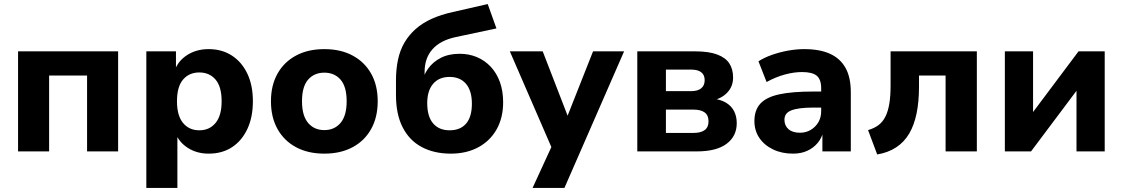

<svg xmlns="http://www.w3.org/2000/svg" viewBox="-20 -746 5532 946"><path d="M69 0V-493H562V0H409V-374H222V0Z M701 180V-493H847V-397H840Q857 -446 902.5 -475Q948 -504 1008 -504Q1073 -504 1122 -472.5Q1171 -441 1198.5 -383.5Q1226 -326 1226 -247Q1226 -169 1199 -111Q1172 -53 1123.5 -21Q1075 11 1008 11Q950 11 906 -17Q862 -45 845 -90H854V180ZM962 -104Q1012 -104 1042 -140Q1072 -176 1072 -247Q1072 -319 1042 -354Q1012 -389 962 -389Q912 -389 882 -354Q852 -319 852 -247Q852 -176 882 -140Q912 -104 962 -104Z M1578 11Q1498 11 1439 -20.5Q1380 -52 1347.5 -110Q1315 -168 1315 -247Q1315 -326 1347.5 -383.5Q1380 -441 1439 -472.5Q1498 -504 1578 -504Q1658 -504 1717 -472.5Q1776 -441 1808.5 -383.5Q1841 -326 1841 -247Q1841 -168 1808.5 -110Q1776 -52 1717 -20.5Q1658 11 1578 11ZM1578 -105Q1628 -105 1658 -140.5Q1688 -176 1688 -247Q1688 -319 1658 -353.5Q1628 -388 1578 -388Q1528 -388 1498 -353.5Q1468 -319 1468 -247Q1468 -176 1498 -140.5Q1528 -105 1578 -105Z M2201 11Q2119 11 2058 -21.5Q1997 -54 1964 -118.5Q1931 -183 1931 -278V-350Q1931 -405 1941 -452Q1951 -499 1973 -536.5Q1995 -574 2028.5 -603.5Q2062 -633 2107.5 -653.5Q2153 -674 2212 -687L2383 -726L2426 -606L2224 -563Q2150 -547 2111 -503.5Q2072 -460 2072 -391V-335H2057Q2066 -375 2089.5 -408Q2113 -441 2152 -461Q2191 -481 2245 -481Q2291 -481 2330 -464.5Q2369 -448 2398 -417Q2427 -386 2443 -342Q2459 -298 2459 -242Q2459 -165 2426.5 -108Q2394 -51 2336 -20Q2278 11 2201 11ZM2195 -104Q2248 -104 2276.5 -137Q2305 -170 2305 -235Q2305 -299 2276 -333Q2247 -367 2195 -367Q2143 -367 2114 -333Q2085 -299 2085 -238Q2085 -172 2114 -138Q2143 -104 2195 -104Z M2604 180 2712 -55V14L2492 -493H2654L2789 -144H2764L2902 -493H3055L2761 180Z M3120 0V-493H3405Q3472 -493 3513.5 -477.5Q3555 -462 3573.5 -433.5Q3592 -405 3592 -364Q3592 -320 3563 -289.5Q3534 -259 3485 -250V-261Q3528 -257 3555.5 -241Q3583 -225 3596.5 -199Q3610 -173 3610 -139Q3610 -75 3560 -37.5Q3510 0 3413 0ZM3261 -91H3396Q3433 -91 3452 -105Q3471 -119 3471 -148Q3471 -178 3452 -192Q3433 -206 3396 -206H3261ZM3261 -297H3387Q3418 -297 3435 -311Q3452 -325 3452 -351Q3452 -377 3435 -390Q3418 -403 3387 -403H3261Z M3887 11Q3832 11 3788.5 -10Q3745 -31 3721 -67Q3697 -103 3697 -149Q3697 -203 3726 -235Q3755 -267 3818.5 -281Q3882 -295 3987 -295H4043V-216H3989Q3951 -216 3923.5 -212.5Q3896 -209 3878.5 -202Q3861 -195 3853 -183.5Q3845 -172 3845 -156Q3845 -127 3865 -109.5Q3885 -92 3922 -92Q3951 -92 3974.5 -106Q3998 -120 4012 -143.5Q4026 -167 4026 -198V-311Q4026 -355 4004 -373Q3982 -391 3932 -391Q3892 -391 3847.5 -379Q3803 -367 3757 -342L3717 -444Q3745 -462 3783 -475.5Q3821 -489 3862.5 -496.5Q3904 -504 3942 -504Q4019 -504 4069.5 -481Q4120 -458 4146 -411.5Q4172 -365 4172 -291V0H4032V-99H4037Q4029 -66 4008.5 -41.5Q3988 -17 3957.5 -3Q3927 11 3887 11Z M4302 15 4257 -105Q4288 -114 4309 -130Q4330 -146 4343 -172.5Q4356 -199 4362 -236.5Q4368 -274 4368 -325V-493H4793V0H4639V-374H4508V-320Q4508 -245 4496 -187Q4484 -129 4459.5 -87.5Q4435 -46 4395.5 -20Q4356 6 4302 15Z M4931 0V-493H5070V-166H5049L5294 -493H5423V0H5284V-328H5306L5060 0Z"/></svg>

Font: Nunito Sans 11pt ExtraBold
Style: Regular
Weight: 800
Version: Version 3.101;gftools[0.9.27]